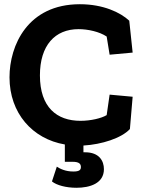

<svg xmlns="http://www.w3.org/2000/svg" viewBox="-20 -680 685 909"><path d="M472 121C472 82 450 41 383 41H375V9C462 4 555 -26 595 -69L608 -222L499 -232L485 -135C460 -120 410 -108 361 -108C249 -108 169 -172 169 -323C169 -465 240 -542 352 -542C396 -542 451 -530 485 -507L499 -421L608 -431L592 -582C550 -621 469 -660 358 -660C111 -660 25 -465 25 -314C25 -144 134 -22 287 4V86H324C356 86 363 97 363 111C363 125 355 132 327 132C290 132 264 119 249 109L226 179C248 197 293 209 342 209C406 209 472 188 472 121Z"/></svg>

Font: Zilla Slab Bold
Style: Regular
Weight: 700
Designer: Typotheque.com
Foundry: Typotheque type foundry
Version: Version 1.3; 2018